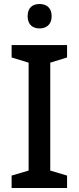

<svg xmlns="http://www.w3.org/2000/svg" viewBox="-20 -939 394 959"><path d="M178 -919C144 -919 118 -902 118 -858C118 -815 144 -797 178 -797C210 -797 238 -815 238 -858C238 -902 210 -919 178 -919ZM315 0V-62L231 -87V-626L315 -652V-714H38V-652L123 -626V-87L38 -62V0Z"/></svg>

Font: Noto Sans Arabic UI Md
Style: Regular
Weight: 500
Designer: Monotype Design Team, Nadine Chahine and Nizar Qandah
Foundry: Monotype Imaging Inc.
Version: Version 2.010